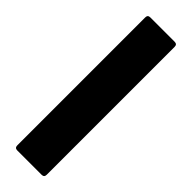

<svg xmlns="http://www.w3.org/2000/svg" viewBox="-237 -690 697 697"><g transform="rotate(45 111.0 -341.5)"><path d="M49 0Q36 0 36 -13V-670Q36 -683 49 -683H174Q187 -683 187 -670V-13Q187 0 174 0Z"/></g></svg>

Font: Sofia Sans Condensed Black
Style: Regular
Weight: 900
Designer: Botio Nikoltchev, Ani Petrova
Foundry: lettersoup
Version: Version 4.101